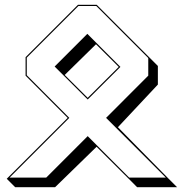

<svg xmlns="http://www.w3.org/2000/svg" viewBox="-20 -738 758 791"><path d="M469.2 -462.4 375.5 -555.7 246.6 -429.2 341.3 -335ZM301.3 -718.3H378.4L595.7 -501L630.4 -466.3V-389.6L465.8 -213.9L674.8 -1.5L709.5 33.2H544.9L510.3 -1.5L377.9 -133.3L207 33.2H42.5L7.8 -1.5L258.8 -252.4L85.4 -426.3V-502.4ZM303.2 -713.4 90.3 -500.5V-428.2L265.6 -252.4L19.5 -6.3H170.4L341.3 -177.2L512.2 -6.3H663.1L417 -252.4L590.8 -426.3V-499L376.5 -713.4ZM339.8 -598.6 476.1 -462.4 341.3 -328.1 205.1 -463.9Z"/></svg>

Font: KultiginGolge
Style: Regular
Weight: 400
Designer: facebook.com/biligbitig
Foundry: facebook.com/biligbitig
Version: Version 1.0